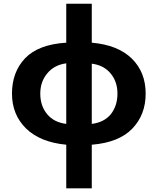

<svg xmlns="http://www.w3.org/2000/svg" viewBox="-20 -780 854 1040"><path d="M477.1 -548.8Q618.7 -536.6 694.3 -462.4Q769 -388.7 769 -272.9Q769 -158.2 696.3 -83Q623.5 -7.8 477.1 3.9V240.2H338.9V3.9Q198.2 -9.3 121.1 -84Q44.9 -159.2 44.9 -272.9Q44.9 -389.6 116.2 -464.8Q188.5 -539.6 338.9 -548.8V-759.8H477.1ZM338.9 -437Q273.4 -428.2 236.3 -382.8Q198.2 -337.9 198.2 -272.9Q198.2 -206.1 235.4 -161.6Q272 -117.2 338.9 -108.9ZM477.1 -108.9Q543.9 -117.2 580.1 -161.1Q616.2 -207 616.2 -272.9Q616.2 -337.9 579.1 -382.3Q541.5 -427.2 477.1 -435.1Z"/></svg>

Font: Droid Sans Thai
Style: Bold
Weight: 700
Designer: Steve Matteson
Foundry: Ascender Corporation
Version: Version 1.00